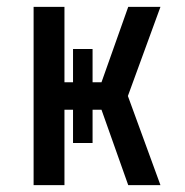

<svg xmlns="http://www.w3.org/2000/svg" viewBox="-20 -540 540 560"><path d="M78 0V-520H168V-300H193V-397H250V-300H276L354 -520H448L353 -260L448 0H354L276 -220H250V-123H193V-220H168V0Z"/></svg>

Font: Iosevka Curly Medium
Style: Regular
Weight: 500
Monospace: yes
Designer: Belleve Invis
Foundry: Belleve Invis
Version: Version 22.1.2; ttfautohint (v1.8.4)